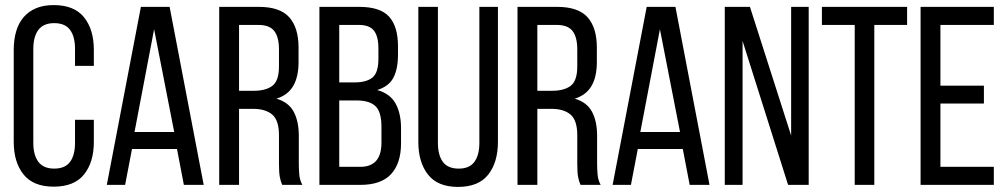

<svg xmlns="http://www.w3.org/2000/svg" viewBox="-20 -727 3960 755"><path d="M191 -707C164.3 -707 141.2 -702.8 121.5 -694.5C101.8 -686.2 85.5 -674.3 72.5 -659C59.5 -643.7 49.8 -625.2 43.5 -603.5C37.2 -581.8 34 -557.7 34 -531V-169C34 -115.7 46.8 -73 72.5 -41C98.2 -9 137.7 7 191 7C245 7 284.8 -9 310.5 -41C336.2 -73 349 -115.7 349 -169V-256H275V-165C275 -133 268.5 -108.2 255.5 -90.5C242.5 -72.8 221.7 -64 193 -64C165 -64 144.3 -72.8 131 -90.5C117.7 -108.2 111 -133 111 -165V-535C111 -567 117.7 -591.8 131 -609.5C144.3 -627.2 165 -636 193 -636C221.7 -636 242.5 -627.2 255.5 -609.5C268.5 -591.8 275 -567 275 -535V-468H349V-531C349 -584.3 336.2 -627 310.5 -659C284.8 -691 245 -707 191 -707Z M499 -141H676L703 0H781L647 -700H534L400 0H472ZM509 -208 586 -612 665 -208Z M998 -700H842V0H920V-299H975C1007.7 -299 1032.8 -291.5 1050.5 -276.5C1068.2 -261.5 1077 -234.3 1077 -195V-85C1077 -61.7 1078 -44.2 1080 -32.5C1082 -20.8 1085.3 -10 1090 0H1169C1162.3 -12 1158.3 -25.2 1157 -39.5C1155.7 -53.8 1155 -68.7 1155 -84V-193C1155 -231 1148.3 -262.5 1135 -287.5C1121.7 -312.5 1099 -329.7 1067 -339C1097 -348.3 1119 -365 1133 -389C1147 -413 1154 -444.3 1154 -483V-540C1154 -592 1141.8 -631.7 1117.5 -659C1093.2 -686.3 1053.3 -700 998 -700ZM978 -370H920V-629H996C1025.3 -629 1046.2 -621 1058.5 -605C1070.8 -589 1077 -565 1077 -533V-466C1077 -428 1068.3 -402.5 1051 -389.5C1033.7 -376.5 1009.3 -370 978 -370Z M1393 -700H1236V0H1397C1451.7 0 1492 -14.2 1518 -42.5C1544 -70.8 1557 -111.3 1557 -164V-223C1557 -261.7 1549.8 -294 1535.5 -320C1521.2 -346 1497 -363.7 1463 -373C1493.7 -382.3 1515 -398.5 1527 -421.5C1539 -444.5 1545 -474.7 1545 -512V-545C1545 -597 1533.3 -635.8 1510 -661.5C1486.7 -687.2 1447.7 -700 1393 -700ZM1374 -403H1314V-629H1391C1419 -629 1438.8 -621.5 1450.5 -606.5C1462.2 -591.5 1468 -568.3 1468 -537V-496C1468 -459.3 1460.2 -434.7 1444.5 -422C1428.8 -409.3 1405.3 -403 1374 -403ZM1397 -71H1314V-332H1382C1416 -332 1440.8 -324.5 1456.5 -309.5C1472.2 -294.5 1480 -267.3 1480 -228V-166C1480 -102.7 1452.3 -71 1397 -71Z M1702 -165V-700H1625V-169C1625 -115.7 1637.7 -72.8 1663 -40.5C1688.3 -8.2 1727.7 8 1781 8C1835 8 1874.7 -8.2 1900 -40.5C1925.3 -72.8 1938 -115.7 1938 -169V-700H1865V-165C1865 -133 1858.5 -108.2 1845.5 -90.5C1832.5 -72.8 1812 -64 1784 -64C1755.3 -64 1734.5 -72.8 1721.5 -90.5C1708.5 -108.2 1702 -133 1702 -165Z M2171 -700H2015V0H2093V-299H2148C2180.7 -299 2205.8 -291.5 2223.5 -276.5C2241.2 -261.5 2250 -234.3 2250 -195V-85C2250 -61.7 2251 -44.2 2253 -32.5C2255 -20.8 2258.3 -10 2263 0H2342C2335.3 -12 2331.3 -25.2 2330 -39.5C2328.7 -53.8 2328 -68.7 2328 -84V-193C2328 -231 2321.3 -262.5 2308 -287.5C2294.7 -312.5 2272 -329.7 2240 -339C2270 -348.3 2292 -365 2306 -389C2320 -413 2327 -444.3 2327 -483V-540C2327 -592 2314.8 -631.7 2290.5 -659C2266.2 -686.3 2226.3 -700 2171 -700ZM2151 -370H2093V-629H2169C2198.3 -629 2219.2 -621 2231.5 -605C2243.8 -589 2250 -565 2250 -533V-466C2250 -428 2241.3 -402.5 2224 -389.5C2206.7 -376.5 2182.3 -370 2151 -370Z M2488 -141H2665L2692 0H2770L2636 -700H2523L2389 0H2461ZM2498 -208 2575 -612 2654 -208Z M2900 0V-566L3079 0H3160V-700H3091V-194L2929 -700H2830V0Z M3341 0H3418V-629H3547V-700H3212V-629H3341Z M3849 -390H3678V-629H3888V-700H3600V0H3888V-71H3678V-320H3849Z"/></svg>

Font: SVN-Bebas Neue
Style: Regular
Weight: 400
Designer: Ryoichi Tsunekawa
Foundry: Ryoichi Tsunekawa
Version: Version 001.003